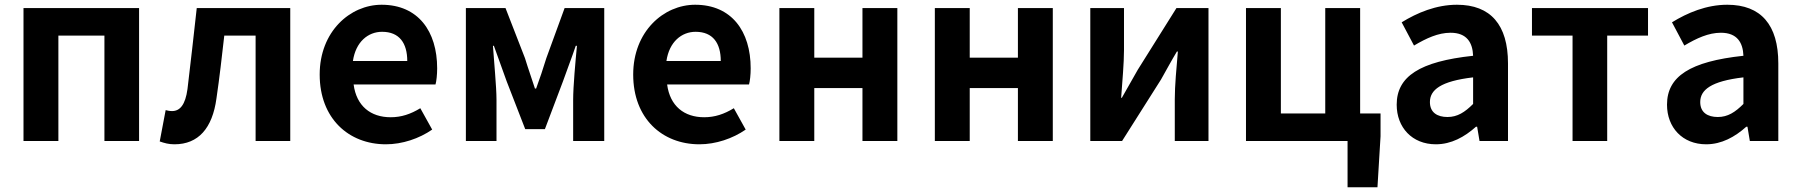

<svg xmlns="http://www.w3.org/2000/svg" viewBox="-20 -594 7584 809"><path d="M79 0H226V-444H420V0H566V-560H79Z M715 14C816 14 875 -54 892 -179C905 -267 915 -356 925 -444H1057V0H1203V-560H809C796 -446 784 -332 770 -219C761 -152 738 -126 705 -126C694 -126 686 -128 678 -130L653 2C673 9 691 14 715 14Z M1606 14C1675 14 1746 -10 1801 -48L1751 -138C1710 -113 1671 -100 1626 -100C1542 -100 1482 -147 1470 -238H1815C1819 -252 1822 -279 1822 -306C1822 -462 1742 -574 1588 -574C1455 -574 1327 -461 1327 -280C1327 -95 1449 14 1606 14ZM1467 -337C1479 -418 1531 -460 1590 -460C1663 -460 1696 -412 1696 -337Z M1943 0H2072V-173C2072 -230 2061 -339 2057 -401H2061C2077 -355 2099 -297 2115 -251L2193 -50H2276L2352 -251C2368 -297 2390 -353 2406 -401H2411C2405 -339 2395 -230 2395 -173V0H2526V-560H2359L2282 -349C2268 -303 2254 -262 2239 -221H2234C2221 -262 2206 -303 2192 -349L2110 -560H1943Z M2927 14C2996 14 3067 -10 3122 -48L3072 -138C3031 -113 2992 -100 2947 -100C2863 -100 2803 -147 2791 -238H3136C3140 -252 3143 -279 3143 -306C3143 -462 3063 -574 2909 -574C2776 -574 2648 -461 2648 -280C2648 -95 2770 14 2927 14ZM2788 -337C2800 -418 2852 -460 2911 -460C2984 -460 3017 -412 3017 -337Z M3264 0H3411V-223H3614V0H3761V-560H3614V-351H3411V-560H3264Z M3919 0H4066V-223H4269V0H4416V-560H4269V-351H4066V-560H3919Z M4574 0H4708L4872 -259C4890 -291 4919 -344 4939 -377H4943C4937 -307 4930 -233 4930 -176V0H5072V-560H4937L4774 -300C4756 -268 4726 -216 4707 -182H4704C4709 -252 4716 -327 4716 -383V-560H4574Z M5658 195H5784L5797 -20V-116H5711V-560H5564V-116H5377V-560H5230V0H5658Z M6030 14C6095 14 6151 -17 6199 -60H6204L6214 0H6334V-327C6334 -489 6261 -574 6119 -574C6031 -574 5951 -540 5886 -500L5938 -402C5990 -433 6040 -456 6092 -456C6161 -456 6185 -414 6187 -359C5962 -335 5865 -272 5865 -153C5865 -57 5930 14 6030 14ZM6079 -101C6036 -101 6005 -120 6005 -164C6005 -215 6050 -252 6187 -268V-156C6152 -121 6121 -101 6079 -101Z M6606 0H6752V-444H6924V-560H6435V-444H6606Z M7169 14C7234 14 7290 -17 7338 -60H7343L7353 0H7473V-327C7473 -489 7400 -574 7258 -574C7170 -574 7090 -540 7025 -500L7077 -402C7129 -433 7179 -456 7231 -456C7300 -456 7324 -414 7326 -359C7101 -335 7004 -272 7004 -153C7004 -57 7069 14 7169 14ZM7218 -101C7175 -101 7144 -120 7144 -164C7144 -215 7189 -252 7326 -268V-156C7291 -121 7260 -101 7218 -101Z"/></svg>

Font: Noto Sans Mono CJK SC
Style: Bold
Weight: 700
Designer: Ryoko NISHIZUKA 西塚涼子 (kana, bopomofo & ideographs); Paul D. Hunt (Latin, Greek & Cyrillic); Sandoll Communications 산돌커뮤니
Foundry: Adobe
Version: Version 2.004;hotconv 1.0.118;makeotfexe 2.5.65603